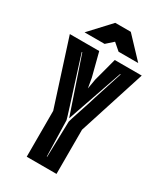

<svg xmlns="http://www.w3.org/2000/svg" viewBox="-202 -815 758 888"><g transform="rotate(30 177.0 -370.5)"><path d="M96 0V-245L-15 -591H142L174 -467L183 -415L192 -467L225 -591H369L255 -236V0ZM176 -47H178L183 -238Q183 -240 189 -258.5Q195 -277 203.5 -303Q212 -329 220.5 -354.5Q229 -380 233 -395Q244 -429 256 -466.5Q268 -504 282 -547H279L177 -252L77 -547H74L122 -395Q127 -380 135 -354.5Q143 -329 151.5 -302.5Q160 -276 165.5 -257.5Q171 -239 171 -238ZM40 -632 141 -741H224L326 -633H221L184 -665L147 -632Z"/></g></svg>

Font: Alumni Sans Inline One
Style: Regular
Weight: 400
Designer: Robert E. Leuschke
Foundry: Robert E. Leuschke
Version: Version 1.100; ttfautohint (v1.8.3)